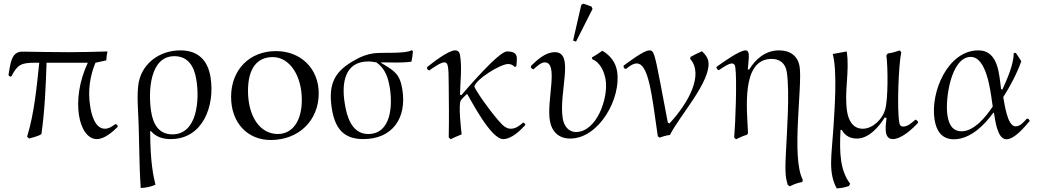

<svg xmlns="http://www.w3.org/2000/svg" viewBox="-20 -750 5706 1056"><path d="M513 15C554 15 600 -25 626 -51L628 -57L621 -66L614 -67C598 -56 580 -42 557 -42C501 -42 482 -125 476 -166C462 -251 475 -333 505 -405L565 -418C565 -435 568 -452 571 -467C501 -465 431 -463 360 -463C274 -463 188 -465 103 -466C38 -467 37 -389 27 -340L29 -333L38 -328L44 -332C76 -395 98 -405 173 -405H196C181 -266 169 -129 129 2L140 12C159 6 193 -1 208 -13C226 -141 232 -274 236 -405H463C366 -199 413 15 513 15Z M806 -29H810C840 5 878 15 919 15C1096 15 1163 -168 1138 -325C1123 -420 1068 -473 972 -473C853 -473 752 -395 740 -277C735 -234 737 -188 739 -144C747 -1 744 141 754 284C782 283 811 277 835 266C825 223 806 148 806 -29ZM1060 -311C1078 -203 1066 -11 928 -11C850 -11 821 -72 811 -138C795 -243 802 -441 939 -441C1018 -441 1049 -380 1060 -311Z M1498 -469C1352 -469 1251 -366 1251 -217C1251 -76 1340 20 1469 20C1623 20 1733 -87 1733 -237C1733 -372 1635 -469 1498 -469ZM1480 -436C1572 -436 1640 -336 1640 -200C1640 -85 1589 -13 1508 -13C1410 -13 1344 -109 1344 -251C1344 -371 1392 -436 1480 -436Z M2251 -469 2245 -474C2210 -453 2088 -463 2037 -457C1999 -452 1966 -439 1936 -422C1824 -361 1783 -294 1805 -153C1822 -48 1866 15 1978 15C2138 15 2218 -100 2193 -257C2180 -343 2149 -361 2076 -404L2078 -407C2131 -407 2190 -403 2243 -411C2247 -429 2250 -449 2251 -469ZM2124 -267C2140 -168 2131 -13 2005 -13C1913 -13 1887 -112 1876 -182C1858 -292 1875 -412 2006 -412C2021 -412 2036 -409 2050 -407C2100 -372 2115 -321 2124 -267Z M2857 -76C2839 -59 2816 -42 2789 -42C2777 -42 2767 -46 2755 -54C2723 -74 2602 -238 2589 -274C2595 -312 2731 -398 2775 -398C2789 -398 2800 -393 2811 -382L2820 -385C2823 -432 2835 -467 2768 -467C2722 -467 2536 -248 2518 -227L2510 -229C2511 -297 2522 -378 2510 -448C2508 -463 2499 -473 2483 -473C2445 -473 2357 -403 2329 -381V-373L2334 -365L2342 -363C2357 -374 2403 -407 2423 -407C2443 -407 2448 -394 2448 -280C2449 -184 2450 -88 2448 6L2459 16C2478 5 2499 -2 2519 -11C2515 -46 2501 -174 2514 -197C2519 -206 2540 -225 2549 -234C2568 -204 2679 15 2747 15C2794 15 2841 -32 2868 -61L2869 -67C2865 -70 2863 -75 2857 -76Z M3132 -527 3148 -521 3239 -701 3233 -714 3189 -730 3177 -723ZM3374 -358C3366 -407 3338 -444 3293 -471C3274 -458 3256 -445 3235 -434L3238 -424C3283 -406 3304 -353 3311 -311C3327 -211 3262 -24 3148 -24C3105 -24 3081 -60 3075 -99C3052 -241 3142 -463 3032 -463C2979 -463 2934 -420 2901 -388L2900 -379L2907 -371L2914 -369C2930 -382 2954 -407 2976 -407C3054 -407 2986 -200 3004 -88C3014 -26 3053 12 3116 12C3275 12 3398 -210 3374 -358Z M3662 -71 3653 -76 3613 -287C3580 -458 3576 -473 3551 -473C3521 -473 3436 -408 3410 -389V-380L3416 -372H3425C3439 -384 3461 -401 3482 -401C3546 -401 3564 -241 3598 0L3609 7C3626 0 3645 -5 3665 -8C3714 -109 3893 -304 3876 -412C3872 -435 3858 -452 3841 -468C3819 -459 3798 -448 3778 -437L3776 -426C3851 -342 3770 -187 3662 -71Z M4080 -473C4047 -473 3951 -404 3922 -383L3920 -377L3928 -366L3934 -364C3950 -375 3986 -401 4006 -401C4017 -401 4022 -393 4024 -382C4034 -316 4025 -73 4018 6L4028 16C4048 6 4068 -3 4089 -9L4094 -18C4090 -137 4052 -426 4224 -426C4269 -426 4299 -402 4307 -356C4325 -244 4307 -12 4302 101C4296 216 4304 234 4312 266L4323 275C4345 264 4368 255 4393 251L4395 238C4331 117 4394 -277 4378 -382C4369 -444 4324 -473 4265 -473C4189 -473 4135 -424 4100 -367L4093 -369C4097 -427 4108 -473 4080 -473Z M5015 -92C4997 -77 4974 -54 4948 -54C4933 -54 4928 -63 4926 -77C4913 -151 4922 -393 4937 -463L4928 -473C4907 -465 4886 -459 4863 -456L4855 -445C4864 -381 4865 -203 4848 -146C4834 -97 4782 -42 4725 -42C4670 -42 4646 -90 4639 -137C4622 -248 4654 -356 4637 -467C4610 -462 4585 -457 4560 -453C4587 -354 4569 -134 4563 -35C4554 104 4534 199 4582 286C4605 285 4628 281 4649 273L4656 261C4601 188 4596 93 4603 -36L4610 -35C4629 -2 4657 12 4693 12C4760 12 4815 -54 4846 -104L4856 -101C4853 -69 4836 15 4890 15C4939 15 5000 -43 5029 -74V-81C5026 -86 5021 -90 5015 -92Z M5634 -97H5627C5611 -79 5592 -55 5565 -55C5520 -55 5504 -184 5498 -216C5537 -278 5572 -343 5597 -413C5588 -428 5578 -444 5567 -459H5556C5554 -391 5519 -315 5493 -257L5486 -260C5475 -337 5473 -473 5361 -473C5193 -473 5096 -243 5120 -93C5129 -33 5158 16 5226 16C5318 16 5396 -64 5444 -131L5447 -128C5453 -95 5464 16 5515 16C5561 16 5617 -54 5643 -84C5642 -91 5639 -94 5634 -97ZM5440 -164C5406 -113 5340 -28 5269 -28C5216 -28 5198 -70 5191 -115C5177 -202 5210 -437 5319 -437C5406 -437 5427 -252 5436 -192Z"/></svg>

Font: Asana Math
Style: Regular
Weight: 400
Version: Version 000.958